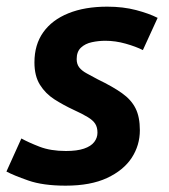

<svg xmlns="http://www.w3.org/2000/svg" viewBox="-26 -558 521 591"><path d="M176.2 13.5Q106.2 13.5 61 -2.4Q15.8 -18.2 -6.2 -30L39.8 -131.8Q61.2 -119.8 95.5 -106.5Q129.8 -93.2 177 -93.2Q211 -93.2 232.5 -100.5Q254 -107.8 264 -120.8Q274 -133.8 274 -149.5Q274 -166.2 267.1 -177Q260.2 -187.8 244 -197.6Q227.8 -207.5 200.8 -219.8Q169.2 -234.5 141.6 -252.1Q114 -269.8 97 -297Q80 -324.2 80 -365.8Q80 -420.5 107.1 -458.6Q134.2 -496.8 184.6 -517.1Q235 -537.5 304.2 -537.5Q352.8 -537.5 392.8 -527Q432.8 -516.5 459.2 -503L413.8 -403.8Q392.8 -414.5 361.1 -423.5Q329.5 -432.5 298.2 -432.5Q277.2 -432.5 256.9 -428.1Q236.5 -423.8 223.2 -411.4Q210 -399 210 -376Q210 -360.5 218.1 -350.2Q226.2 -340 241.1 -332Q256 -324 274.8 -313.8Q321 -291.5 349.5 -271.2Q378 -251 391.2 -224.6Q404.5 -198.2 404.5 -157.2Q404.5 -110.8 379.4 -72.2Q354.2 -33.8 303.5 -10.1Q252.8 13.5 176.2 13.5Z"/></svg>

Font: Ubuntu Sans
Style: Italic
Weight: 400
Italic angle: -13.5°
Designer: Dalton Maag Ltd
Foundry: Dalton Maag Ltd
Version: Version 1.006